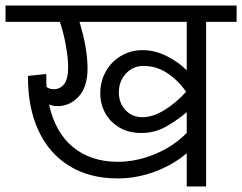

<svg xmlns="http://www.w3.org/2000/svg" viewBox="-40 -662 874 693"><path d="M814 -583H704V11H634V-109Q585 -67 519 -42.5Q453 -18 385 -18Q283 -18 209.5 -63.5Q136 -109 98 -192.5Q60 -276 61 -388L127 -395Q127 -363 128 -348Q139 -340 154 -340Q177 -340 191.5 -358.5Q206 -377 206 -419Q206 -452 197.5 -499Q189 -546 176 -583H-20V-642H814ZM634 -583H247Q276 -486 276 -415Q276 -348 244 -313.5Q212 -279 168 -279Q151 -279 137 -285Q159 -184 223.5 -131Q288 -78 385 -78Q451 -78 517.5 -105Q584 -132 634 -182V-257Q593 -223 554.5 -202.5Q516 -182 470 -182Q424 -182 390.5 -202Q357 -222 339.5 -254.5Q322 -287 322 -324Q322 -370 343 -406Q364 -442 399 -461.5Q434 -481 474 -481Q520 -481 563 -459Q606 -437 634 -408ZM478 -424Q440 -424 414.5 -396.5Q389 -369 389 -328Q389 -290 413 -264.5Q437 -239 474 -239Q512 -239 554 -265Q596 -291 632 -331Q601 -374 562.5 -399Q524 -424 478 -424Z"/></svg>

Font: Martel Sans Light
Style: Regular
Weight: 300
Designer: Dan Reynolds and Mathieu Réguer
Foundry: Dan Reynolds and Mathieu Réguer
Version: Version 1.002; ttfautohint (v1.1) -l 5 -r 5 -G 72 -x 0 -D la